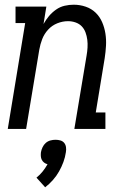

<svg xmlns="http://www.w3.org/2000/svg" viewBox="-20 -548 540 816"><path d="M13 0 87 -450H46V-520H177L165 -446Q175 -464 188 -479.5Q201 -495 218 -507Q235 -519 254.5 -523.5Q274 -528 293 -528Q320 -528 344.5 -519.5Q369 -511 386.5 -494Q404 -477 414 -454Q424 -431 428 -405.5Q432 -380 430.5 -353.5Q429 -327 425 -301L387 -70H428V0H296L348 -312Q351 -329 352 -346Q353 -363 351 -379Q349 -395 343.5 -410Q338 -425 327.5 -436Q317 -447 301.5 -452.5Q286 -458 269 -458Q246 -458 223.5 -449Q201 -440 184.5 -422Q168 -404 159.5 -382Q151 -360 147 -337L91 0ZM172 248 135 207Q150 195 161.5 180.5Q173 166 182 150Q174 148 167.5 143Q161 138 157.5 131Q154 124 153.5 115.5Q153 107 154 99Q156 88 161 77.5Q166 67 174.5 59.5Q183 52 194 49Q205 46 216 46Q227 46 237 49Q247 52 253 59.5Q259 67 260.5 77.5Q262 88 260 99Q257 120 249.5 140.5Q242 161 231 180.5Q220 200 205 217Q190 234 172 248Z"/></svg>

Font: Iosevka Gothic
Style: Italic
Weight: 400
Italic angle: -9°
Monospace: yes
Designer: Belleve Invis
Foundry: Belleve Invis
Version: Version 15.5.1; ttfautohint (v1.8.4)